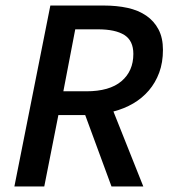

<svg xmlns="http://www.w3.org/2000/svg" viewBox="-20 -674 616 694"><path d="M32 0 162 -654H355Q402 -654 441 -645.5Q480 -637 508.5 -617.5Q537 -598 553 -567.5Q569 -537 569 -494Q569 -448 555.5 -411.5Q542 -375 518 -347Q494 -319 461.5 -300Q429 -281 390 -271L498 0H383L288 -258H191L140 0ZM209 -344H292Q376 -344 419 -380.5Q462 -417 462 -479Q462 -527 429.5 -547.5Q397 -568 334 -568H252Z"/></svg>

Font: TypoPRO Source Sans Pro
Style: Italic
Weight: 600
Italic angle: -11°
Designer: Paul D. Hunt
Foundry: Adobe Systems Incorporated
Version: Version 1.075;PS 2.000;hotconv 1.0.86;makeotf.lib2.5.63406